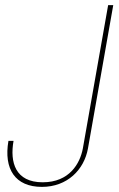

<svg xmlns="http://www.w3.org/2000/svg" viewBox="-20 -724 466 751"><path d="M304 -143C293 -85 252 -11 147 -11C40 -11 18 -89 33 -173H13C-6 -63 39 7 144 7C243 7 309 -60 324 -143L423 -704H403Z"/></svg>

Font: Poppins Devanagari Thin
Style: Italic
Weight: 100
Italic angle: -10°
Designer: Ninad Kale (Devanagari), Jonny Pinhorn (Latin)
Foundry: Indian Type Foundry
Version: 4.005